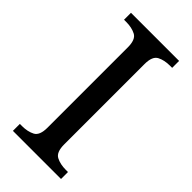

<svg xmlns="http://www.w3.org/2000/svg" viewBox="-227 -767 821 821"><g transform="rotate(45 183.5 -357.0)"><path d="M38 0V-42H51Q85 -42 109 -54.5Q133 -67 133 -114V-600Q133 -647 109 -659.5Q85 -672 51 -672H38V-714H329V-672H316Q282 -672 258 -659.5Q234 -647 234 -600V-114Q234 -67 258 -54.5Q282 -42 316 -42H329V0Z"/></g></svg>

Font: Noto Serif Old Uyghur
Style: Regular
Weight: 400
Designer: Lewis McGuffie
Foundry: Google LLC
Version: Version 1.003; ttfautohint (v1.8.4.7-5d5b)